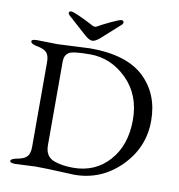

<svg xmlns="http://www.w3.org/2000/svg" viewBox="-90 -915 935 1005"><g transform="rotate(10 377.0 -413.0)"><path d="M196 -822Q196 -832 208 -832Q220 -832 264.5 -811Q309 -790 325.5 -780.5Q342 -771 352 -777Q376 -791 420 -812Q464 -833 475.5 -833Q487 -833 487 -822Q487 -815 481 -810L383 -722Q358 -700 342 -700Q326 -700 301 -722L203 -810Q196 -816 196 -822ZM162 -651H169L340 -659Q533 -659 626 -571Q719 -483 719 -340.5Q719 -198 616.5 -95.5Q514 7 371 7Q368 7 289 3.5Q210 0 163 0L58 5Q29 5 29 -6.5Q29 -18 64.5 -24.5Q100 -31 114.5 -47Q129 -63 129 -99V-549Q129 -584 114.5 -599.5Q100 -615 64.5 -621.5Q29 -628 29 -642Q29 -653 58 -653ZM209 -567V-121Q209 -62 256 -44Q298 -28 359 -28Q476 -28 550 -111Q624 -194 624 -328Q624 -462 539.5 -545Q455 -628 345 -628Q250 -628 231 -614Q209 -599 209 -567Z"/></g></svg>

Font: EB Garamond
Style: Regular
Weight: 400
Version: Version 0.012